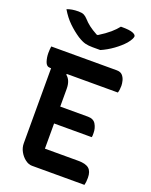

<svg xmlns="http://www.w3.org/2000/svg" viewBox="-172 -1041 893 1132"><g transform="rotate(20 275.0 -475.0)"><path d="M173 0Q151 0 130 -16Q109 -32 95.5 -56.5Q82 -81 82 -108V-579H75Q53 -579 44.5 -604.5Q36 -630 36 -658Q36 -679 39 -700H450Q474 -700 486 -686.5Q498 -673 502.5 -655Q507 -637 507 -623Q507 -597 501 -579H181L179 -574Q210 -550 210 -496V-385H384Q419 -385 433.5 -360.5Q448 -336 448 -306Q448 -297 448 -291Q448 -285 446 -279H210V-121H420Q466 -121 486.5 -103.5Q507 -86 507 -46Q507 -18 502 0ZM318 -779H270Q243 -779 223 -784Q203 -789 174 -807Q138 -831 106 -862Q74 -893 48 -937Q77 -949 120 -949Q142 -949 154 -943Q166 -937 177 -925Q194 -906 214 -890.5Q234 -875 267 -857H274Q316 -883 342.5 -906Q369 -929 385 -950H391Q440 -950 460 -942Q480 -934 480 -923Q480 -917 474 -905Q468 -893 454 -876Q429 -848 393 -822Q357 -796 318 -779Z"/></g></svg>

Font: Recursive Sn Csl St SmB
Style: Regular
Weight: 600
Version: Version 1.079;hotconv 1.0.112;makeotfexe 2.5.65598; ttfautoh